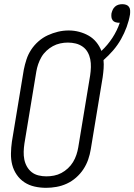

<svg xmlns="http://www.w3.org/2000/svg" viewBox="-20 -892 644 920"><path d="M201 8Q173 8 146 2Q119 -4 97 -18.5Q75 -33 60 -55Q45 -77 38.5 -102.5Q32 -128 32.5 -156.5Q33 -185 37 -213L94 -558Q99 -583 107 -607.5Q115 -632 129.5 -654Q144 -676 164.5 -694Q185 -712 209 -723Q233 -734 258 -740Q283 -746 309 -746Q335 -746 359.5 -739.5Q384 -733 405 -721Q426 -709 441.5 -690Q457 -671 466 -648Q496 -676 518.5 -710.5Q541 -745 554 -783Q553 -783 552 -783Q551 -783 550 -783Q542 -783 533.5 -785.5Q525 -788 520 -794.5Q515 -801 514 -809.5Q513 -818 514 -827Q516 -836 520 -845Q524 -854 531.5 -860.5Q539 -867 548 -869.5Q557 -872 566 -872Q576 -872 584.5 -869Q593 -866 598 -859Q603 -852 603.5 -842.5Q604 -833 603 -823Q598 -793 587 -763Q576 -733 560 -704.5Q544 -676 522.5 -651Q501 -626 476 -604Q478 -584 476.5 -563.5Q475 -543 472 -522L415 -177Q411 -152 402.5 -127.5Q394 -103 379.5 -81Q365 -59 344.5 -41Q324 -23 300 -12Q276 -1 250.5 3.5Q225 8 201 8ZM202 -47Q220 -47 238.5 -50.5Q257 -54 274 -63Q291 -72 305.5 -85.5Q320 -99 330 -115.5Q340 -132 346 -150Q352 -168 355 -186L412 -531Q415 -551 415.5 -570.5Q416 -590 412.5 -608Q409 -626 400 -642Q391 -658 376 -668.5Q361 -679 343 -683.5Q325 -688 305 -688Q287 -688 268.5 -684Q250 -680 233.5 -671Q217 -662 202.5 -648.5Q188 -635 178.5 -618.5Q169 -602 163 -584.5Q157 -567 154 -549L97 -204Q94 -184 93.5 -165Q93 -146 96.5 -128Q100 -110 109 -94Q118 -78 132 -67Q146 -56 164.5 -51.5Q183 -47 202 -47Z"/></svg>

Font: Iosevka Curly Light Oblique
Style: Regular
Weight: 300
Italic angle: -9°
Monospace: yes
Designer: Belleve Invis
Foundry: Belleve Invis
Version: Version 11.1.0; ttfautohint (v1.8.3)